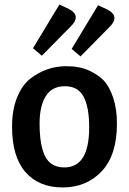

<svg xmlns="http://www.w3.org/2000/svg" viewBox="-20 -809 568 844"><path d="M263 -73Q372 -73 372 -249Q372 -338 347.5 -384Q323 -430 265.5 -430Q208 -430 181 -386Q154 -342 154 -266Q154 -125 206 -89Q229 -73 263 -73ZM33 -252Q33 -326 55 -380.5Q77 -435 114 -464Q185 -518 271 -518Q331 -518 372.5 -498.5Q414 -479 437.5 -453.5Q461 -428 477.5 -379.5Q494 -331 494 -265Q494 -127 427 -56Q360 15 255.5 15Q151 15 92 -52.5Q33 -120 33 -252ZM125 -597 241 -789 284 -769Q313 -753 313 -733Q313 -713 288 -690L164 -564ZM295 -594 411 -786 454 -766Q483 -750 483 -730Q483 -710 458 -687L334 -561Z"/></svg>

Font: Bree Serif
Style: Regular
Weight: 400
Designer: Veronika Burian, Jos Scaglione
Foundry: TypeTogether
Version: Version 1.002